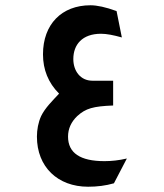

<svg xmlns="http://www.w3.org/2000/svg" viewBox="-20 -708 621 728"><path d="M314 0C348 0 381 -4 412 -13L461 -107C431 -100 403 -97 376 -97C284 -97 238 -128 238 -190C238 -220 250 -246 273 -268C305 -297 333 -305 409 -308V-402H330C285 -402 258 -439 258 -484C258 -539 292 -580 363 -580C384 -580 410 -575 442 -566L422 -666C381 -681 348 -688 323 -688C214 -688 143 -616 143 -502C143 -444 163 -394 204 -353C179 -326 151 -299 136 -268C125 -244 120 -216 120 -190C120 -75 199 0 314 0Z"/></svg>

Font: All Genders v4
Style: Regular
Weight: 400
Designer: Rassam Alawdi
Foundry: Rassam Art
Version: Version 3.100;FEAKit 1.0